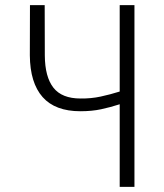

<svg xmlns="http://www.w3.org/2000/svg" viewBox="-20 -731 640 751"><path d="M505.9 -710.9V0H448.2V-323.2Q412.1 -311.5 375.7 -303.7Q339.4 -295.9 294.4 -295.9Q195.8 -295.9 146.7 -351.3Q97.7 -406.7 96.7 -514.2L97.2 -710.9H154.8L155.3 -514.2Q155.8 -430.2 189 -387.9Q222.2 -345.7 294.9 -345.7Q336.4 -345.2 373.8 -353.3Q411.1 -361.3 448.2 -373V-710.9Z"/></svg>

Font: Roboto Mono Light
Style: Regular
Weight: 300
Designer: Google
Version: Version 2.000985; 2015; ttfautohint (v1.3)